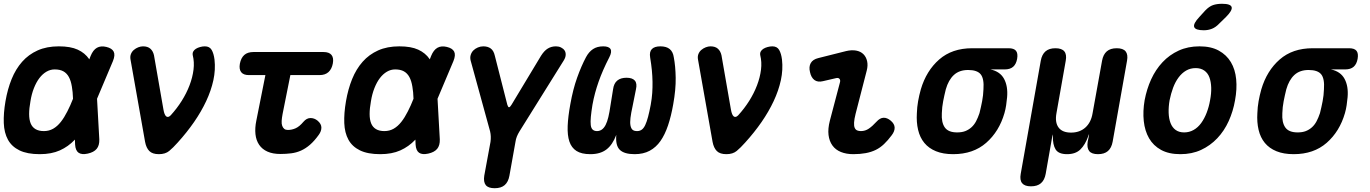

<svg xmlns="http://www.w3.org/2000/svg" viewBox="-22 -805 7242 1015"><path d="M503 -68Q504 -36 489 -18Q474 0 442 7Q410 14 393.5 2.5Q377 -9 375 -41L374 -67L373 -66Q339 -30 294.5 -10Q250 10 188 10Q122 10 81 -10Q40 -30 20 -66.5Q0 -103 -2 -154.5Q-4 -206 7 -270Q18 -334 39.5 -387Q61 -440 95 -478.5Q129 -517 177 -538.5Q225 -560 289 -560Q351 -560 389 -542.5Q427 -525 449 -493Q449 -492 450 -491L457 -509Q470 -541 490.5 -552.5Q511 -564 540 -557Q570 -550 579 -532Q588 -514 575 -482L491 -283ZM364 -283Q363 -319 358 -347Q353 -378 342 -398Q331 -418 313 -428Q295 -438 267 -438Q244 -438 223.5 -426Q203 -414 186.5 -392.5Q170 -371 157.5 -339.5Q145 -308 139 -270Q132 -232 132 -202.5Q132 -173 140 -153Q148 -133 165.5 -122.5Q183 -112 210 -112Q237 -112 259 -124.5Q281 -137 299.5 -160.5Q318 -184 334 -216Q350 -247 364 -283Z M745 -55 668 -490Q665 -506 670 -519Q675 -532 685.5 -541Q696 -550 709 -555Q722 -560 734 -560Q759 -560 773 -547.5Q787 -535 792 -513L842 -226Q847 -197 857 -189.5Q867 -182 880 -195Q913 -231 938.5 -271.5Q964 -312 980 -354Q996 -396 1001 -436.5Q1006 -477 997 -513Q995 -524 999.5 -532.5Q1004 -541 1013.5 -547Q1023 -553 1036 -556.5Q1049 -560 1061 -560Q1086 -560 1097 -541Q1108 -522 1112 -490Q1118 -436 1106 -381Q1094 -326 1068 -270.5Q1042 -215 1004 -160Q966 -105 917 -51Q893 -24 872.5 -7Q852 10 818 10Q784 10 767.5 -6.5Q751 -23 745 -55Z M1688 -530Q1718 -530 1730.5 -514.5Q1743 -499 1737.5 -469.5Q1732 -440 1714.5 -424Q1697 -408 1667 -408H1513L1472 -203Q1468 -182 1467 -166Q1466 -150 1470 -139.5Q1474 -129 1481 -123.5Q1488 -118 1500 -118Q1521 -118 1541 -127Q1561 -136 1582 -161Q1599 -181 1619.5 -181Q1640 -181 1657 -167Q1677 -150 1677 -130.5Q1677 -111 1663 -92Q1640 -60 1617 -40Q1594 -20 1569.5 -9Q1545 2 1517.5 5.5Q1490 9 1460 9Q1420 9 1392 -3.5Q1364 -16 1348 -39.5Q1332 -63 1328.5 -95.5Q1325 -128 1333 -167L1381 -408H1294Q1265 -408 1253 -423.5Q1241 -439 1246 -468Q1252 -499 1269.5 -514.5Q1287 -530 1318 -530Z M2303 -68Q2304 -36 2289 -18Q2274 0 2242 7Q2210 14 2193.5 2.5Q2177 -9 2175 -41L2174 -67L2173 -66Q2139 -30 2094.5 -10Q2050 10 1988 10Q1922 10 1881 -10Q1840 -30 1820 -66.5Q1800 -103 1798 -154.5Q1796 -206 1807 -270Q1818 -334 1839.5 -387Q1861 -440 1895 -478.5Q1929 -517 1977 -538.5Q2025 -560 2089 -560Q2151 -560 2189 -542.5Q2227 -525 2249 -493Q2249 -492 2250 -491L2257 -509Q2270 -541 2290.5 -552.5Q2311 -564 2340 -557Q2370 -550 2379 -532Q2388 -514 2375 -482L2291 -283ZM2164 -283Q2163 -319 2158 -347Q2153 -378 2142 -398Q2131 -418 2113 -428Q2095 -438 2067 -438Q2044 -438 2023.5 -426Q2003 -414 1986.5 -392.5Q1970 -371 1957.5 -339.5Q1945 -308 1939 -270Q1932 -232 1932 -202.5Q1932 -173 1940 -153Q1948 -133 1965.5 -122.5Q1983 -112 2010 -112Q2037 -112 2059 -124.5Q2081 -137 2099.5 -160.5Q2118 -184 2134 -216Q2150 -247 2164 -283Z M2593 190Q2559 190 2546 173.5Q2533 157 2538 124L2571 -55Q2573 -70 2572.5 -83.5Q2572 -97 2569 -110L2466 -485Q2462 -501 2466.5 -515Q2471 -529 2480.5 -538.5Q2490 -548 2504 -554Q2518 -560 2533 -560Q2557 -560 2572.5 -548.5Q2588 -537 2594 -510L2660 -251Q2664 -238 2669 -238Q2674 -238 2682 -251L2838 -510Q2855 -537 2874 -548.5Q2893 -560 2917 -560Q2932 -560 2944 -554Q2956 -548 2962.5 -538.5Q2969 -529 2968.5 -515Q2968 -501 2958 -485L2724 -110Q2716 -97 2710.5 -83.5Q2705 -70 2703 -55L2671 124Q2665 157 2646 173.5Q2627 190 2593 190Z M3469 -560Q3501 -560 3518.5 -545.5Q3536 -531 3540 -502Q3549 -456 3550 -394Q3551 -332 3537 -254Q3526 -191 3509.5 -142Q3493 -93 3469.5 -59.5Q3446 -26 3412.5 -8Q3379 10 3333 10Q3278 10 3254.5 -13Q3231 -36 3236 -92Q3216 -39 3183.5 -14.5Q3151 10 3099 10Q3052 10 3025.5 -7Q2999 -24 2988 -57Q2977 -90 2979 -139.5Q2981 -189 2993 -254Q3007 -333 3029 -394.5Q3051 -456 3076 -503Q3091 -531 3113 -545.5Q3135 -560 3167 -560Q3197 -560 3205.5 -545.5Q3214 -531 3199 -502Q3181 -467 3167 -435Q3153 -403 3142.5 -373Q3132 -343 3124 -313.5Q3116 -284 3110 -251Q3104 -214 3101.5 -187.5Q3099 -161 3101 -144Q3103 -127 3111.5 -119.5Q3120 -112 3134 -112Q3148 -112 3159.5 -120Q3171 -128 3179.5 -144.5Q3188 -161 3194 -186Q3200 -211 3205 -246L3219 -333Q3223 -364 3241 -379Q3259 -394 3290 -394Q3321 -394 3334 -379Q3347 -364 3340 -333L3322 -243Q3314 -207 3311 -182Q3308 -157 3311 -141.5Q3314 -126 3322 -119Q3330 -112 3346 -112Q3360 -112 3370.5 -119.5Q3381 -127 3389 -144Q3397 -161 3404 -187.5Q3411 -214 3418 -251Q3424 -284 3426 -313.5Q3428 -343 3427.5 -373Q3427 -403 3424 -434Q3421 -465 3415 -501Q3410 -531 3424 -545.5Q3438 -560 3469 -560Z M3745 -55 3668 -490Q3665 -506 3670 -519Q3675 -532 3685.5 -541Q3696 -550 3709 -555Q3722 -560 3734 -560Q3759 -560 3773 -547.5Q3787 -535 3792 -513L3842 -226Q3847 -197 3857 -189.5Q3867 -182 3880 -195Q3913 -231 3938.5 -271.5Q3964 -312 3980 -354Q3996 -396 4001 -436.5Q4006 -477 3997 -513Q3995 -524 3999.5 -532.5Q4004 -541 4013.5 -547Q4023 -553 4036 -556.5Q4049 -560 4061 -560Q4086 -560 4097 -541Q4108 -522 4112 -490Q4118 -436 4106 -381Q4094 -326 4068 -270.5Q4042 -215 4004 -160Q3966 -105 3917 -51Q3893 -24 3872.5 -7Q3852 10 3818 10Q3784 10 3767.5 -6.5Q3751 -23 3745 -55Z M4329 -376Q4301 -369 4283.5 -382Q4266 -395 4260 -424Q4253 -452 4264 -471.5Q4275 -491 4304 -498L4451 -535Q4481 -542 4504.5 -537.5Q4528 -533 4542.5 -518.5Q4557 -504 4562 -481.5Q4567 -459 4560 -432L4501 -203Q4494 -175 4493 -157Q4492 -139 4496.5 -129Q4501 -119 4509.5 -115.5Q4518 -112 4529 -112Q4552 -112 4571 -125Q4590 -138 4611 -161Q4630 -182 4649 -182.5Q4668 -183 4687 -167Q4707 -150 4707.5 -130.5Q4708 -111 4692 -90Q4672 -63 4651.5 -43.5Q4631 -24 4607.5 -12.5Q4584 -1 4554.5 4.5Q4525 10 4489 10Q4452 10 4423.5 -1.5Q4395 -13 4378.5 -36Q4362 -59 4358 -91.5Q4354 -124 4365 -167L4418 -368Q4422 -381 4416 -388Q4410 -395 4398 -392Z M5289 -438H5214Q5265 -427 5286 -388Q5307 -349 5302 -291Q5300 -270 5297 -249Q5294 -228 5288 -207Q5260 -110 5191.5 -50Q5123 10 5017 10Q4964 10 4926 -5.5Q4888 -21 4864.5 -49.5Q4841 -78 4831.5 -118.5Q4822 -159 4825 -207Q4826 -239 4831.5 -270Q4837 -301 4846 -333Q4875 -431 4943 -490.5Q5011 -550 5117 -550H5310Q5338 -550 5349 -536.5Q5360 -523 5355 -494Q5350 -466 5334 -452Q5318 -438 5289 -438ZM5038 -105Q5063 -105 5081 -112Q5099 -119 5113.5 -132Q5128 -145 5138 -164Q5148 -183 5156 -207Q5164 -239 5170 -270Q5176 -301 5177 -333Q5181 -389 5162.5 -412Q5144 -435 5096 -435Q5049 -435 5020.5 -408.5Q4992 -382 4978 -333Q4970 -301 4964 -270Q4958 -239 4957 -207Q4954 -158 4972.5 -131.5Q4991 -105 5038 -105Z M5428 180Q5395 180 5381.5 163.5Q5368 147 5374 114L5480 -484Q5486 -517 5505 -533.5Q5524 -550 5557.5 -550Q5591 -550 5604.5 -533.5Q5618 -517 5612 -484L5563 -207Q5554 -158 5574 -131Q5594 -104 5640 -104Q5686 -104 5716 -131Q5746 -158 5754 -207L5804 -484Q5810 -517 5829 -533.5Q5848 -550 5881.5 -550Q5915 -550 5928.5 -533.5Q5942 -517 5936 -484L5860 -56Q5854 -23 5835 -6.5Q5816 10 5782.5 10Q5749 10 5736 -6.5Q5723 -23 5728 -56L5734 -85Q5736 -95 5735 -95Q5735 -95 5735 -95Q5734 -95 5731 -85Q5715 -40 5689.5 -15Q5664 10 5619 10Q5574 10 5558.5 -15Q5543 -40 5544 -85Q5544 -95 5543.5 -95Q5543 -95 5541 -85L5506 114Q5500 147 5481 163.5Q5462 180 5428 180Z M6218 10Q6157 10 6116 -12.5Q6075 -35 6052.5 -74Q6030 -113 6024.5 -165Q6019 -217 6029 -275Q6040 -334 6063.5 -385.5Q6087 -437 6123.5 -476Q6160 -515 6209 -537.5Q6258 -560 6319 -560Q6380 -560 6421 -537.5Q6462 -515 6485 -476.5Q6508 -438 6513 -386Q6518 -334 6507 -275Q6497 -217 6473.5 -165Q6450 -113 6413 -74Q6376 -35 6327.5 -12.5Q6279 10 6218 10ZM6238 -105Q6265 -105 6288 -118Q6311 -131 6328 -154.5Q6345 -178 6357 -209Q6369 -240 6375 -275Q6382 -311 6381 -342Q6380 -373 6371.5 -396Q6363 -419 6344.5 -432Q6326 -445 6299 -445Q6271 -445 6248.5 -432Q6226 -419 6208.5 -395.5Q6191 -372 6179.5 -341Q6168 -310 6161 -275Q6155 -240 6156 -209Q6157 -178 6166 -154.5Q6175 -131 6193 -118Q6211 -105 6238 -105ZM6422 -679Q6405 -661 6385 -653Q6365 -645 6342 -645Q6297 -645 6291 -662.5Q6285 -680 6319 -716L6349 -749Q6370 -771 6390.5 -778Q6411 -785 6438 -785Q6484 -785 6489 -767.5Q6494 -750 6459 -715Z M7089 -438H7014Q7065 -427 7086 -388Q7107 -349 7102 -291Q7100 -270 7097 -249Q7094 -228 7088 -207Q7060 -110 6991.5 -50Q6923 10 6817 10Q6764 10 6726 -5.5Q6688 -21 6664.5 -49.5Q6641 -78 6631.5 -118.5Q6622 -159 6625 -207Q6626 -239 6631.5 -270Q6637 -301 6646 -333Q6675 -431 6743 -490.5Q6811 -550 6917 -550H7110Q7138 -550 7149 -536.5Q7160 -523 7155 -494Q7150 -466 7134 -452Q7118 -438 7089 -438ZM6838 -105Q6863 -105 6881 -112Q6899 -119 6913.5 -132Q6928 -145 6938 -164Q6948 -183 6956 -207Q6964 -239 6970 -270Q6976 -301 6977 -333Q6981 -389 6962.5 -412Q6944 -435 6896 -435Q6849 -435 6820.5 -408.5Q6792 -382 6778 -333Q6770 -301 6764 -270Q6758 -239 6757 -207Q6754 -158 6772.5 -131.5Q6791 -105 6838 -105Z"/></svg>

Font: Maple Mono
Style: Bold Italic
Weight: 700
Italic angle: -10°
Monospace: yes
Designer: subframe7536
Version: Version 7.000